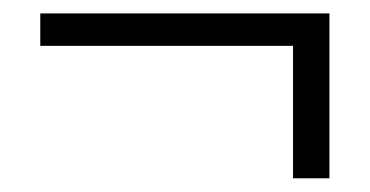

<svg xmlns="http://www.w3.org/2000/svg" viewBox="-20 -352 551 286"><path d="M416.5 -86.4V-283.7H40V-332H470.7V-86.4Z"/></svg>

Font: Elstob 10pt Medium
Style: Regular
Weight: 500
Designer: Peter S. Baker
Version: Version 1.015